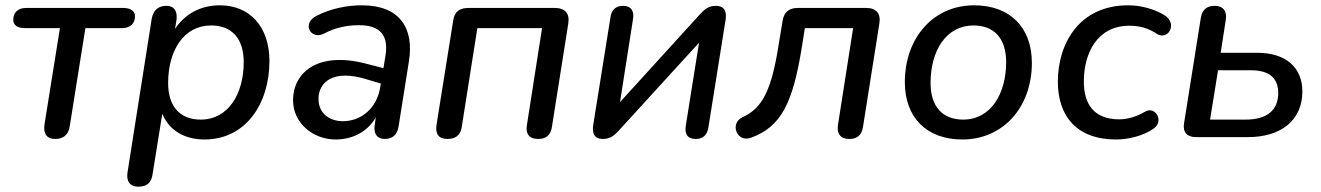

<svg xmlns="http://www.w3.org/2000/svg" viewBox="-20 -517 4981 724"><path d="M187 7C219 7 238 -8 243 -41L302 -411H440C470 -411 489 -427 489 -456C489 -475 473 -487 445 -487H78C49 -487 30 -471 30 -442C30 -422 46 -411 74 -411H206L148 -49C142 -13 157 7 187 7Z M501 187C533 187 550 173 555 142L592 -88C619 -22 680 9 751 9C906 9 996 -125 996 -287C996 -416 922 -497 809 -497C736 -497 677 -464 640 -408L645 -438C651 -474 637 -495 608 -495C576 -495 558 -478 552 -446L461 132C455 167 471 187 501 187ZM737 -66C660 -66 614 -114 614 -204C614 -325 672 -421 776 -421C853 -421 899 -373 899 -283C899 -163 841 -66 737 -66Z M1246 9C1305 9 1364 -17 1397 -74L1393 -46C1388 -11 1403 7 1431 7C1460 7 1478 -9 1483 -40L1522 -286C1542 -410 1488 -497 1345 -497C1289 -497 1228 -485 1175 -458C1116 -430 1151 -365 1201 -390C1245 -413 1287 -422 1334 -422C1415 -422 1445 -382 1434 -310L1426 -260L1360 -277C1175 -325 1085 -241 1085 -139C1085 -54 1159 9 1246 9ZM1181 -144C1181 -205 1234 -260 1369 -216L1416 -202L1414 -190C1402 -109 1342 -60 1273 -60C1223 -60 1181 -89 1181 -144Z M1667 7C1698 7 1716 -7 1721 -37L1780 -411H2024L1967 -46C1961 -12 1976 7 2009 7C2039 7 2056 -7 2061 -37L2123 -429C2129 -466 2110 -487 2073 -487H1747C1714 -487 1694 -474 1689 -440L1626 -46C1621 -12 1634 7 1667 7Z M2254 7C2282 7 2299 -9 2311 -22L2616 -356L2566 -43C2561 -12 2572 7 2604 7C2630 7 2646 -7 2651 -35L2716 -442C2720 -466 2717 -495 2679 -495C2650 -495 2635 -479 2622 -466L2318 -132L2367 -445C2372 -475 2360 -495 2330 -495C2303 -495 2286 -481 2282 -452L2217 -46C2214 -26 2213 7 2254 7Z M3182 7C3212 7 3229 -7 3234 -37L3296 -429C3302 -466 3284 -487 3247 -487H2988C2955 -487 2936 -471 2931 -438L2917 -354C2890 -177 2855 -109 2780 -75C2731 -53 2757 23 2813 2C2925 -40 2970 -125 3005 -348L3015 -411H3197L3140 -47C3134 -13 3150 7 3182 7Z M3609 9C3762 9 3871 -112 3871 -280C3871 -413 3789 -497 3653 -497C3500 -497 3392 -375 3392 -207C3392 -74 3474 9 3609 9ZM3612 -66C3535 -66 3489 -114 3489 -204C3489 -325 3547 -421 3651 -421C3728 -421 3774 -373 3774 -283C3774 -163 3716 -66 3612 -66Z M4189 9C4234 9 4291 -5 4327 -30C4373 -58 4337 -119 4298 -96C4264 -76 4230 -67 4201 -67C4105 -67 4067 -124 4067 -210C4067 -313 4115 -420 4239 -420C4277 -420 4310 -411 4343 -389C4386 -363 4423 -430 4369 -461C4334 -482 4284 -497 4234 -497C4050 -497 3969 -353 3969 -209C3969 -79 4040 9 4189 9Z M4490 0H4686C4810 0 4891 -63 4891 -172C4891 -261 4831 -318 4720 -318H4583L4602 -441C4608 -475 4592 -495 4561 -495C4530 -495 4513 -480 4508 -449L4445 -53C4439 -19 4456 0 4490 0ZM4677 -66H4543L4573 -252H4698C4763 -252 4800 -225 4800 -166C4800 -101 4757 -66 4677 -66Z"/></svg>

Font: SN Pro Medium
Style: Italic
Weight: 400
Italic angle: -9°
Designer: Tobias Whetton
Foundry: Supernotes
Version: Version 1.001;Glyphs 3.2 (3249)